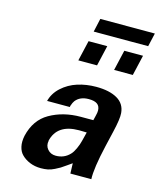

<svg xmlns="http://www.w3.org/2000/svg" viewBox="-131 -981 902 1089"><g transform="rotate(15 320.5 -436.5)"><path d="M623 -810.1H303.2L320.8 -889.2H641.1ZM581.1 -629.9H471.2L499 -750H608.9ZM371.1 -629.9H261.2L289.1 -750H398.9ZM148.9 -361.8V-358.9Q160.6 -407.7 199.5 -443.1Q238.3 -478.5 289.8 -494.9Q341.3 -511.2 398.9 -511.2Q476.6 -511.2 522.7 -484.6Q568.8 -458 573.2 -403.8Q576.2 -370.6 557.1 -290L536.1 -200.2Q503.9 -61.5 506.8 2H383.8L381.8 -58.1Q376.5 -54.7 354 -38.6Q331.5 -22.5 322 -16.8Q312.5 -11.2 292.7 -1.2Q272.9 8.8 254.2 12.5Q235.4 16.1 213.9 16.1Q177.7 16.1 147.9 3.7Q118.2 -8.8 99.1 -28.8Q82.5 -45.4 76.2 -73.2Q69.8 -101.1 77.1 -137.2Q100.1 -235.4 175.8 -278.8Q254.9 -324.2 357.9 -324.2H431.2Q432.1 -329.1 437.7 -350.8Q443.4 -372.6 442.9 -383.8Q442.4 -409.2 426 -421.1Q409.7 -433.1 376 -433.1Q324.7 -433.1 298.8 -399.9Q291.5 -390.6 284.2 -369.1L283.2 -361.8ZM215.8 -145 216.8 -146Q210.4 -116.7 228.5 -95.5Q246.6 -74.2 276.9 -74.2Q326.2 -74.2 358.9 -108.9Q371.1 -121.1 382.8 -146.5Q394.5 -171.9 399.9 -194.8Q406.2 -218.8 413.1 -247.1Q401.9 -248 368.2 -248Q239.7 -248 215.8 -145Z"/></g></svg>

Font: Perun
Style: Bold Italic
Weight: 700
Italic angle: -12°
Foundry: Copyright (c) Stefan Peev, Context Ltd, 2016
Version: Version 001.000